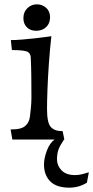

<svg xmlns="http://www.w3.org/2000/svg" viewBox="-20 -644 430 886"><path d="M37 0 29 -47H39Q77 -47 95.5 -62Q114 -77 118 -105Q120 -121 122.5 -145Q125 -169 125 -195Q125 -242 124.5 -288.5Q124 -335 122 -377Q121 -402 100.5 -407.5Q80 -413 35 -413L30 -459Q53 -459 82 -461.5Q111 -464 139.5 -467Q168 -470 189 -473Q210 -476 217 -477Q210 -414 205.5 -349.5Q201 -285 199 -230.5Q197 -176 197 -141Q197 -77 214.5 -58Q232 -39 265 -39H269L277 0ZM147 -502Q120 -502 104 -518Q88 -534 88 -560Q88 -589 106.5 -606.5Q125 -624 150 -624Q175 -624 193 -608Q211 -592 211 -564Q211 -536 193 -519Q175 -502 147 -502ZM300 222Q241 222 212 193Q183 164 183 115Q183 86 196.5 50.5Q210 15 233 -1H276Q257 27 250 46Q243 65 243 92Q243 120 264 142Q285 164 327 164Q344 164 360.5 159.5Q377 155 390 151L381 199Q344 222 300 222Z"/></svg>

Font: Maname
Style: Regular
Weight: 400
Designer: Pathum Egodawatta
Foundry: mooniak
Version: Version 1.000; ttfautohint (v1.8.4.7-5d5b)